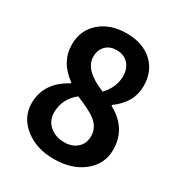

<svg xmlns="http://www.w3.org/2000/svg" viewBox="-180 -876 948 1013"><g transform="rotate(30 294.5 -369.5)"><path d="M118 -42Q47 -98 47 -184Q47 -309 174 -377V-382Q76 -452 76 -558Q76 -646 139 -700Q201 -753 299 -753Q397 -753 456 -699Q514 -645 514 -556Q514 -455 419 -387V-382Q543 -315 543 -184Q543 -99 475 -43Q405 14 294 14Q188 14 118 -42ZM394 -547Q394 -593 368 -621Q342 -650 296 -650Q257 -650 232 -626Q206 -601 206 -558Q206 -477 341 -423Q394 -479 394 -547ZM375 -116Q406 -142 406 -189Q406 -242 360 -277Q328 -302 242 -337Q174 -283 174 -200Q174 -151 210 -120Q245 -90 298 -90Q346 -90 375 -116Z"/></g></svg>

Font: Noto Sans Tobesmart edit
Style: Bold
Weight: 700
Designer: Ryoko NISHIZUKA  (kana & ideographs); Paul D. Hunt (Latin, Greek & Cyrillic); Wenlong ZHANG  (bopomofo); Sandoll Communi
Foundry: Adobe Systems Incorporated
Version: Version 1.005 Oct 7, 2021